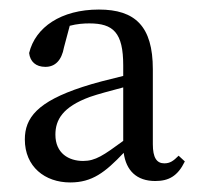

<svg xmlns="http://www.w3.org/2000/svg" viewBox="-20 -837 416 402"><path d="M238 -542C197 -512 180 -500 154 -500C124 -500 96 -516 96 -555C96 -586 111 -613 168 -634C185 -640 212 -647 238 -654ZM354 -511C343 -500 336 -495 324 -495C308 -495 300 -507 300 -535V-692C300 -782 263 -817 187 -817C108 -817 54 -780 41 -726C43 -708 55 -697 75 -697C95 -697 109 -710 114 -738L126 -783C141 -787 155 -788 167 -788C217 -788 238 -769 238 -700V-678C209 -671 177 -663 153 -655C58 -624 32 -590 32 -545C32 -488 74 -455 127 -455C173 -455 200 -476 239 -517C244 -480 266 -458 305 -458C333 -458 352 -468 367 -499Z"/></svg>

Font: Noto Serif CJK JP
Style: Regular
Weight: 400
Designer: Ryoko NISHIZUKA 西塚涼子 (kana & ideographs); Frank Grießhammer (Latin, Greek & Cyrillic); Wenlong ZHANG 张文龙 (bopomofo); San
Foundry: Adobe Systems Incorporated
Version: Version 1.000;PS 1;hotconv 16.6.53;makeotf.lib2.5.65590